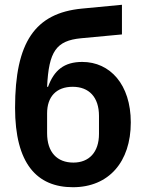

<svg xmlns="http://www.w3.org/2000/svg" viewBox="-20 -771 606 803"><path d="M285 12C435 12 527 -94 527 -259C527 -418 440 -512 324 -512C248 -512 206 -477 181 -408H177C184 -556 215 -601 319 -611L490 -627V-751L322 -735C127 -716 43 -595 43 -320C43 -87 134 12 285 12ZM287 -91C219 -91 177 -134 177 -214V-297C177 -366 215 -408 284 -408C352 -408 394 -365 394 -286V-211C394 -134 352 -91 287 -91Z"/></svg>

Font: Braiins Sans SemiBold
Style: Regular
Weight: 600
Designer: Mike Abbink, Paul van der Laan, Pieter van Rosmalen, Jiri Chlebus, Lubos Buracinsky
Foundry: Bold Monday, Sudetype
Version: Version 1.000;hotconv 1.0.109;makeotfexe 2.5.65596